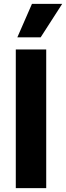

<svg xmlns="http://www.w3.org/2000/svg" viewBox="-20 -977 343 997"><path d="M62 0V-720H220V0ZM191 -783H70L146 -957H303Z"/></svg>

Font: Bricolage Grotesque 96pt ExtraBold ExtraBold
Style: Regular
Weight: 800
Version: Version 1.001;gftools[0.9.33.dev8+g029e19f]